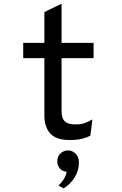

<svg xmlns="http://www.w3.org/2000/svg" viewBox="-20 -742 656 1034"><path d="M354.5 12Q282 12 250.5 -23.2Q219 -58.5 219 -118.5V-429H105V-511H219V-677L311.5 -722V-511H484V-429H311.5V-144.5Q311.5 -123 317.5 -106.5Q323.5 -90 339.5 -81Q355.5 -72 385 -72Q418 -72 439.2 -80.5Q460.5 -89 477.5 -99L466.5 -11Q446 -0.5 420.2 5.8Q394.5 12 354.5 12ZM323 272.5 295 257Q304 249.5 319.2 229Q334.5 208.5 339 183Q314.5 180.5 301.5 164.5Q288.5 148.5 288.5 126Q288.5 99.5 306.2 83.8Q324 68 346 68Q369 68 387 85.2Q405 102.5 405 133.5Q405 175.5 382.8 212.2Q360.5 249 323 272.5Z"/></svg>

Font: Overpass Mono Light Medium
Style: Regular
Weight: 500
Monospace: yes
Version: Version 4.000